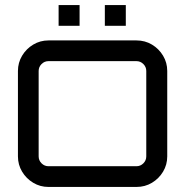

<svg xmlns="http://www.w3.org/2000/svg" viewBox="-20 -740 732 760"><path d="M172 0Q139 0 111.5 -16.5Q84 -33 67.5 -60.5Q51 -88 51 -121V-459Q51 -492 67.5 -519.5Q84 -547 111.5 -563.5Q139 -580 172 -580H520Q554 -580 581.5 -563.5Q609 -547 625.5 -519.5Q642 -492 642 -459V-121Q642 -88 625.5 -60.5Q609 -33 581.5 -16.5Q554 0 520 0H172ZM172 -82H520Q536 -82 547.5 -93.5Q559 -105 559 -121V-459Q559 -475 547.5 -486.5Q536 -498 520 -498H172Q156 -498 144.5 -486.5Q133 -475 133 -459V-121Q133 -105 144.5 -93.5Q156 -82 172 -82ZM395 -638V-720H478V-638ZM212 -638V-720H295V-638Z"/></svg>

Font: Orbitron
Style: Regular
Weight: 400
Designer: Matt McInerney
Foundry: The League of Moveable Type
Version: Version 2.001